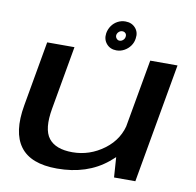

<svg xmlns="http://www.w3.org/2000/svg" viewBox="-83 -842 953 932"><g transform="rotate(10 393.0 -375.5)"><path d="M538 0H643L747 -589H612.5L529.5 -121ZM239 -589.5H104.5L48 -269Q24 -133.5 75.8 -64Q127.5 5.5 257 5.5Q405.5 5.5 503.8 -75.2Q602 -156 616 -234L558 -276Q543.5 -191 473 -138.2Q402.5 -85.5 317 -85.5Q234 -85.5 199.8 -129.8Q165.5 -174 184 -277.5ZM442 -609.5Q462.5 -609.5 480.5 -619.5Q498.5 -629.5 510.2 -646Q522 -662.5 524.5 -683Q529.5 -713.5 511 -734.5Q492.5 -755.5 461.5 -755.5Q441 -755.5 423.2 -746Q405.5 -736.5 394 -720Q382.5 -703.5 379 -683Q374.5 -652 392.8 -630.8Q411 -609.5 442 -609.5ZM448.5 -658.5Q440 -658.5 433.8 -665.8Q427.5 -673 428.5 -683Q430.5 -693 438 -699.5Q445.5 -706 454.5 -706Q464.5 -706 470.5 -699.5Q476.5 -693 475 -683Q474 -673 466.2 -665.8Q458.5 -658.5 448.5 -658.5Z"/></g></svg>

Font: Anybody Expanded Medium
Style: Italic
Weight: 500
Width: 7
Italic angle: -10°
Version: Version 1.113;gftools[0.9.25]